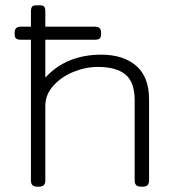

<svg xmlns="http://www.w3.org/2000/svg" viewBox="-20 -700 649 720"><path d="M539 -327V-23Q539 0 516 0H508Q485 0 485 -23V-324Q485 -392 450.5 -420.5Q416 -449 347 -449Q301 -449 255.5 -430.5Q210 -412 180 -378.5Q150 -345 150 -304V-23Q150 0 127 0H119Q96 0 96 -23V-551H58Q46 -551 40.5 -555.5Q35 -560 35 -571V-578Q35 -600 58 -600H96V-657Q96 -669 100 -674.5Q104 -680 115 -680H131Q142 -680 146 -674.5Q150 -669 150 -657V-600H336Q359 -600 359 -578V-571Q359 -560 353.5 -555.5Q348 -551 336 -551H150V-409Q229 -495 360 -495Q442 -495 490.5 -453.5Q539 -412 539 -327Z"/></svg>

Font: Mitr ExtraLight
Style: Regular
Weight: 250
Designer: Thanarat Vachiruckul
Foundry: Cadson Demak Co.,Ltd.
Version: Version 1.000